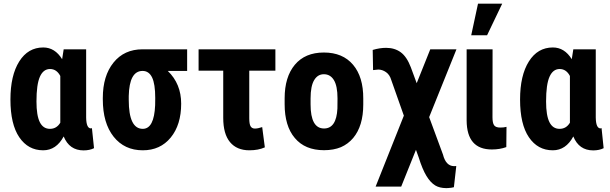

<svg xmlns="http://www.w3.org/2000/svg" viewBox="-20 -791 3248 1023"><path d="M174.3 -250.5Q174.3 -175.8 192.1 -140.1Q210 -104.5 246.1 -104.5Q281.7 -104.5 301.3 -137.2V-386.2Q281.7 -423.3 246.6 -423.3Q210.9 -423.3 192.6 -382.3Q174.3 -341.3 174.3 -250.5ZM439 -528.3V-164.6Q439.9 -106.9 464.4 -106.9Q467.8 -106.9 469.7 -108.9L481 -1.5Q457.5 10.3 425.3 10.3Q349.6 10.3 319.3 -64Q279.8 9.8 210 9.8Q129.9 9.8 82.8 -59.6Q35.6 -128.9 35.6 -260.7Q35.6 -389.2 82.5 -463.6Q129.4 -538.1 210.4 -538.1Q272.5 -538.1 311 -475.6L319.3 -528.3Z M666 -258.8Q666 -104.5 740.7 -104.5Q801.3 -104.5 806.6 -230.5L807.1 -269Q807.1 -343.8 790.3 -378.4Q773.4 -413.1 739.7 -413.1Q668.9 -413.1 666 -279.3ZM977.1 -413.1H874Q945.3 -344.2 945.3 -238.8Q945.3 -126 889.6 -58.1Q834 9.8 740.7 9.8Q643.1 9.8 585.4 -62.7Q527.8 -135.3 527.8 -261.7V-269Q527.8 -386.7 584.7 -457.5Q641.6 -528.3 739.7 -528.3L740.2 -527.8V-528.3H977.1Z M1447.3 -414.6H1308.1V-161.1Q1308.1 -129.4 1315.4 -117.7Q1322.8 -106 1337.9 -106Q1354.5 -106 1377 -113.8L1391.1 -5.9Q1356.9 9.8 1308.6 9.8Q1241.7 9.8 1205.6 -33.7Q1169.4 -77.1 1169.4 -163.1V-414.6H1038.1V-528.3H1447.3Z M1634.8 -266.6V-234.9Q1634.8 -106.4 1706.5 -106.4Q1772.5 -106.4 1777.8 -212.9L1778.3 -266.6Q1778.3 -333 1758.8 -364.7Q1739.7 -395.5 1705.6 -395.5Q1672.9 -395.5 1654.3 -364.7Q1634.8 -333 1634.8 -266.6ZM1496.6 -235.4V-267.1Q1496.6 -380.9 1550.8 -445.8Q1605.5 -511.2 1705.6 -511.2Q1806.2 -511.2 1861.3 -445.8Q1916 -380.9 1915.5 -266.1V-234.4Q1915.5 -120.1 1861.8 -55.7Q1834.5 -23.4 1796.4 -6.8Q1757.3 9.3 1706.5 9.3Q1605 9.3 1550.8 -55.7Q1523.4 -87.9 1510 -133.1Q1496.6 -178.2 1496.6 -235.4Z M2037.1 -536.1Q2083 -536.1 2115.2 -512.5Q2147.5 -488.8 2168.9 -432.6L2200.2 -347.7L2272.5 -528.3H2412.1L2266.6 -167L2340.3 32.7Q2355.5 92.8 2397.9 94.2L2411.1 93.8L2398.4 206.5Q2385.3 210 2368.7 210.9Q2362.8 211.4 2357.4 211.4Q2321.8 210.9 2299.3 197.3Q2273.4 181.6 2252 146.2Q2230.5 110.8 2210.9 47.9L2196.3 7.3L2117.7 203.1H1981.4L2131.8 -174.8L2064.5 -365.2Q2056.6 -392.6 2036.9 -406.5Q2017.1 -420.4 1995.1 -420.4L1967.8 -417.5L1965.8 -524.9Q2003.4 -536.1 2037.1 -536.1Z M2604.5 -528.3 2604 -166Q2604 -136.2 2612.5 -123.8Q2621.1 -111.3 2645.5 -111.3Q2664.6 -111.3 2678.7 -115.2L2677.7 -7.3Q2643.1 5.4 2600.6 5.4Q2467.3 5.4 2466.3 -148.9V-528.3ZM2526.9 -771.5H2655.8L2575.2 -603H2490.7Z M2889.6 -250.5Q2889.6 -175.8 2907.5 -140.1Q2925.3 -104.5 2961.4 -104.5Q2997.1 -104.5 3016.6 -137.2V-386.2Q2997.1 -423.3 2961.9 -423.3Q2926.3 -423.3 2908 -382.3Q2889.6 -341.3 2889.6 -250.5ZM3154.3 -528.3V-164.6Q3155.3 -106.9 3179.7 -106.9Q3183.1 -106.9 3185.1 -108.9L3196.3 -1.5Q3172.9 10.3 3140.6 10.3Q3064.9 10.3 3034.7 -64Q2995.1 9.8 2925.3 9.8Q2845.2 9.8 2798.1 -59.6Q2751 -128.9 2751 -260.7Q2751 -389.2 2797.9 -463.6Q2844.7 -538.1 2925.8 -538.1Q2987.8 -538.1 3026.4 -475.6L3034.7 -528.3Z"/></svg>

Font: MAUL Condensed Bold
Style: Condensed Bold
Weight: 700
Designer: MAUL
Version: Version 1.0; 2020; ttfautohint (v1.8.3)